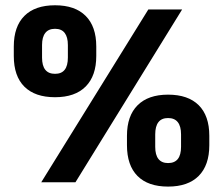

<svg xmlns="http://www.w3.org/2000/svg" viewBox="-20 -674 826 710"><path d="M132.5 0 528.5 -639H653.5L259 0ZM601.5 16Q527.5 16 488.5 -23.2Q449.5 -62.5 449.5 -137V-172Q449.5 -245.5 488.8 -284.8Q528 -324 601.5 -324Q675.5 -324 714.8 -285Q754 -246 754 -172V-137Q754 -63 714.8 -23.5Q675.5 16 601.5 16ZM601.5 -71Q625.5 -71 637.5 -86Q649.5 -101 649.5 -131V-177Q649.5 -207 637.5 -222.2Q625.5 -237.5 601.5 -237.5Q577.5 -237.5 565.8 -222.2Q554 -207 554 -177V-131Q554 -101 566 -86Q578 -71 601.5 -71ZM183.5 -314.5Q109.5 -314.5 70.2 -353.5Q31 -392.5 31 -467V-502Q31 -576 70.2 -615.2Q109.5 -654.5 183.5 -654.5Q257.5 -654.5 296.8 -615.2Q336 -576 336 -502V-467Q336 -393.5 296.8 -354Q257.5 -314.5 183.5 -314.5ZM183.5 -401Q207.5 -401 219.2 -416Q231 -431 231 -461V-507.5Q231 -537 219.2 -552.2Q207.5 -567.5 183.5 -567.5Q159.5 -567.5 147.5 -552.2Q135.5 -537 135.5 -507.5V-461Q135.5 -431 147.5 -416Q159.5 -401 183.5 -401Z"/></svg>

Font: Anek Gurmukhi
Style: Bold
Weight: 700
Designer: Sarang Kulkarni (Gurmukhi), Yesha Goshar (Latin)
Foundry: Ek Type
Version: Version 1.003